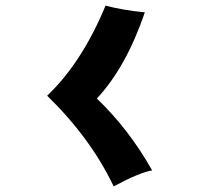

<svg xmlns="http://www.w3.org/2000/svg" viewBox="-20 -646 708 684"><path d="M356 -626Q415 -610 496 -602Q429 -406 325 -295Q439 -186 522 -39Q476 -31 385 18Q303 -154 148 -305Q272 -423 356 -626Z"/></svg>

Font: KN Bobohei
Style: Bold
Weight: 700
Designer: Kingnam Type Foundry
Version: Version 1.710;March 18, 2023